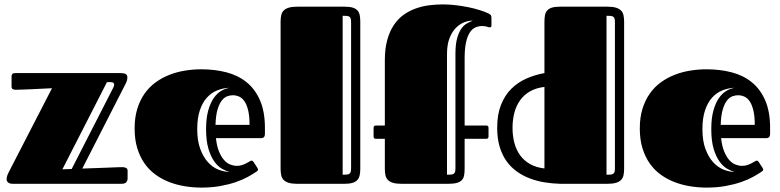

<svg xmlns="http://www.w3.org/2000/svg" viewBox="-20 -830 3523 867"><path d="M32.2 -483.9Q32.2 -492.2 35.6 -496.1Q39.1 -500 50.3 -500H522Q540.5 -500 547.9 -495.6Q555.2 -491.2 555.2 -480Q555.2 -466.3 546.4 -450.2L351.6 -68.8Q397 -70.3 434.6 -71.8Q450.7 -72.3 466.6 -73Q482.4 -73.7 496.1 -74.2Q509.8 -74.7 519.5 -75Q529.3 -75.2 533.2 -75.2Q541.5 -75.2 548.8 -72Q556.2 -68.8 556.2 -59.1V-23.9Q556.2 -15.1 550.5 -7.6Q544.9 0 528.3 0H37.6Q23.4 0 16.6 -6.1Q9.8 -12.2 9.8 -20Q9.8 -29.8 13.4 -39.1Q17.1 -48.3 25.4 -64L214.8 -431.6Q176.8 -429.7 144 -428.2Q129.9 -427.2 115.7 -426.8Q101.6 -426.3 88.6 -425.8Q75.7 -425.3 65.4 -425Q55.2 -424.8 49.3 -424.8Q43.5 -424.8 37.8 -427.5Q32.2 -430.2 32.2 -439.9ZM491.2 -433.6Q493.2 -437.5 494.4 -441.2Q495.6 -444.8 495.6 -447.8Q495.6 -459 480 -459H462.9L261.7 -65.4L303.7 -66.9Z M1049.3 -81.1Q1062.5 -81.1 1073.2 -84.7Q1084 -88.4 1092.5 -92.8Q1101.1 -97.2 1106.7 -100.8Q1112.3 -104.5 1115.2 -104.5Q1119.6 -104.5 1121.3 -103Q1123 -101.6 1125.5 -97.7L1142.6 -71.3Q1145 -67.4 1145 -64.5Q1145 -61 1143.1 -59.1Q1141.1 -57.1 1139.2 -55.7Q1123 -44.4 1099.6 -31.5Q1076.2 -18.6 1045.2 -7.8Q1014.2 2.9 975.1 10Q936 17.1 889.2 17.1Q852.5 17.1 815.9 11.2Q779.3 5.4 745.8 -7.3Q712.4 -20 683.6 -40.5Q654.8 -61 633.5 -90.8Q612.3 -120.6 600.1 -159.9Q587.9 -199.2 587.9 -250Q587.9 -299.8 600.1 -339.1Q612.3 -378.4 633.5 -408.2Q654.8 -438 683.6 -458.7Q712.4 -479.5 745.8 -492.4Q779.3 -505.4 815.9 -511.2Q852.5 -517.1 889.2 -517.1Q950.2 -517.1 1002.7 -503.4Q1055.2 -489.7 1093.8 -458.5Q1132.3 -427.2 1154.3 -376.5Q1176.3 -325.7 1176.3 -252V-224.6Q1176.3 -215.8 1171.9 -210.9Q1167.5 -206.1 1157.2 -206.1H955.1Q959 -169.9 969 -145.8Q979 -121.6 991.9 -107.2Q1004.9 -92.8 1020 -86.9Q1035.2 -81.1 1049.3 -81.1ZM1106.9 -266.1Q1106.9 -305.2 1100.8 -330.8Q1094.7 -356.4 1084.5 -371.8Q1074.2 -387.2 1060.3 -393.6Q1046.4 -399.9 1031.2 -399.9Q1020 -399.9 1006.8 -395.5Q993.7 -391.1 982.2 -377Q970.7 -362.8 962.6 -336.4Q954.6 -310.1 953.1 -266.1ZM1017.1 -53.7Q1001.5 -57.1 982.9 -67.6Q964.4 -78.1 948.2 -100.1Q932.1 -122.1 921.4 -157.7Q910.6 -193.4 910.6 -247.1Q910.6 -296.4 920.2 -330.6Q929.7 -364.7 944.8 -386.7Q960 -408.7 979 -419.7Q998 -430.7 1017.1 -433.6Q987.8 -432.6 961.2 -422.1Q934.6 -411.6 914.3 -389.2Q894 -366.7 882.3 -331.5Q870.6 -296.4 870.6 -247.1Q870.6 -194.3 884.3 -157.5Q897.9 -120.6 919.2 -97.4Q940.4 -74.2 966.3 -64Q992.2 -53.7 1017.1 -53.7Z M1247.1 -731.9Q1247.1 -748.5 1250 -761.5Q1252.9 -774.4 1261.2 -782.7Q1269.5 -791 1284.2 -795.4Q1298.8 -799.8 1322.3 -799.8H1536.1Q1558.6 -799.8 1572.3 -795.7Q1585.9 -791.5 1593.8 -783.2Q1601.6 -774.9 1604.2 -762.2Q1606.9 -749.5 1606.9 -732.4V-66.9Q1606.9 -50.3 1604 -37.8Q1601.1 -25.4 1593.3 -16.8Q1585.4 -8.3 1571.5 -4.2Q1557.6 0 1535.2 0H1322.3Q1298.8 0 1284.2 -4.4Q1269.5 -8.8 1261.2 -17.1Q1252.9 -25.4 1250 -38.1Q1247.1 -50.8 1247.1 -67.9ZM1565.4 -727.5Q1565.4 -738.3 1564 -744.6Q1562.5 -751 1558.1 -754.2Q1553.7 -757.3 1546.4 -758.1Q1539.1 -758.8 1527.3 -758.8V-41Q1539.1 -41 1546.4 -41.7Q1553.7 -42.5 1558.1 -45.7Q1562.5 -48.8 1564 -54.9Q1565.4 -61 1565.4 -72.3Z M2078.1 -203.1V-68.4Q2078.1 -50.8 2075.7 -37.8Q2073.2 -24.9 2065.4 -16.6Q2057.6 -8.3 2043.2 -4.2Q2028.8 0 2004.9 0H1793Q1769.5 0 1754.9 -4.4Q1740.2 -8.8 1731.9 -17.1Q1723.6 -25.4 1720.7 -38.1Q1717.8 -50.8 1717.8 -67.9V-203.1H1677.2Q1667 -203.1 1667 -213.9V-252.9Q1667 -263.2 1677.2 -263.2H1717.8V-558.1Q1717.8 -610.8 1728.8 -649.9Q1739.7 -689 1758.5 -717Q1777.3 -745.1 1802.7 -763.2Q1828.1 -781.2 1857.4 -791.7Q1886.7 -802.2 1918.2 -806.2Q1949.7 -810.1 1981 -810.1Q2007.8 -810.1 2037.4 -806.6Q2066.9 -803.2 2094.5 -797.6Q2122.1 -792 2146 -784.4Q2169.9 -776.9 2186.5 -769Q2190.4 -767.1 2194.8 -763.2Q2199.2 -759.3 2199.2 -749.5V-715.3Q2199.2 -709 2196.8 -707.8Q2194.3 -706.5 2192.4 -706.5Q2186 -706.5 2178.7 -709.5Q2171.4 -712.4 2156.7 -712.4Q2140.6 -712.4 2126.2 -705.8Q2111.8 -699.2 2101.1 -682.6Q2090.3 -666 2084.2 -637.7Q2078.1 -609.4 2078.1 -566.4V-263.2H2175.8Q2186 -263.2 2186 -252.9V-213.9Q2186 -203.1 2175.8 -203.1ZM1998.5 -41Q2010.3 -41 2017.6 -41.7Q2024.9 -42.5 2029.3 -45.7Q2033.7 -48.8 2035.2 -54.9Q2036.6 -61 2036.6 -72.3V-585.9Q2036.6 -628.9 2043.9 -656Q2051.3 -683.1 2062.5 -699.5Q2073.7 -715.8 2087.9 -723.9Q2102.1 -731.9 2115.2 -736.8Q2097.7 -737.3 2077.1 -729.7Q2056.6 -722.2 2039.1 -704.6Q2021.5 -687 2010 -658Q1998.5 -628.9 1998.5 -585.9Z M2798.3 -67.9Q2798.3 -50.8 2795.4 -38.1Q2792.5 -25.4 2784.2 -17.1Q2775.9 -8.8 2761.2 -4.4Q2746.6 0 2723.1 0H2509.8Q2474.1 -1 2439.2 -6.6Q2404.3 -12.2 2372.8 -24.2Q2341.3 -36.1 2314.2 -55.4Q2287.1 -74.7 2267.3 -102.3Q2247.6 -129.9 2236.3 -167.2Q2225.1 -204.6 2225.1 -252.9Q2225.1 -313 2242.2 -356.2Q2259.3 -399.4 2288.6 -428.7Q2317.9 -458 2356.7 -475.1Q2395.5 -492.2 2438.5 -500V-731.4Q2438.5 -748.5 2440.9 -761.5Q2443.4 -774.4 2451.2 -783Q2459 -791.5 2472.7 -795.7Q2486.3 -799.8 2509.3 -799.8H2723.1Q2746.6 -799.8 2761.2 -795.4Q2775.9 -791 2784.2 -782.7Q2792.5 -774.4 2795.4 -761.5Q2798.3 -748.5 2798.3 -731.9ZM2294.4 -252.4Q2294.4 -216.3 2302.7 -184.8Q2311 -153.3 2328.4 -129.2Q2345.7 -105 2373 -89.4Q2400.4 -73.7 2438.5 -69.3V-437.5Q2400.4 -433.1 2373 -417.2Q2345.7 -401.4 2328.4 -377Q2311 -352.5 2302.7 -320.8Q2294.4 -289.1 2294.4 -252.4ZM2756.8 -727.5Q2756.8 -738.3 2755.4 -744.6Q2753.9 -751 2749.5 -754.2Q2745.1 -757.3 2737.8 -758.1Q2730.5 -758.8 2718.8 -758.8V-41Q2730.5 -41 2737.8 -41.7Q2745.1 -42.5 2749.5 -45.7Q2753.9 -48.8 2755.4 -54.9Q2756.8 -61 2756.8 -72.3Z M3330.6 -81.1Q3343.8 -81.1 3354.5 -84.7Q3365.2 -88.4 3373.8 -92.8Q3382.3 -97.2 3387.9 -100.8Q3393.6 -104.5 3396.5 -104.5Q3400.9 -104.5 3402.6 -103Q3404.3 -101.6 3406.7 -97.7L3423.8 -71.3Q3426.3 -67.4 3426.3 -64.5Q3426.3 -61 3424.3 -59.1Q3422.4 -57.1 3420.4 -55.7Q3404.3 -44.4 3380.9 -31.5Q3357.4 -18.6 3326.4 -7.8Q3295.4 2.9 3256.3 10Q3217.3 17.1 3170.4 17.1Q3133.8 17.1 3097.2 11.2Q3060.5 5.4 3027.1 -7.3Q2993.7 -20 2964.8 -40.5Q2936 -61 2914.8 -90.8Q2893.6 -120.6 2881.3 -159.9Q2869.1 -199.2 2869.1 -250Q2869.1 -299.8 2881.3 -339.1Q2893.6 -378.4 2914.8 -408.2Q2936 -438 2964.8 -458.7Q2993.7 -479.5 3027.1 -492.4Q3060.5 -505.4 3097.2 -511.2Q3133.8 -517.1 3170.4 -517.1Q3231.4 -517.1 3283.9 -503.4Q3336.4 -489.7 3375 -458.5Q3413.6 -427.2 3435.5 -376.5Q3457.5 -325.7 3457.5 -252V-224.6Q3457.5 -215.8 3453.1 -210.9Q3448.7 -206.1 3438.5 -206.1H3236.3Q3240.2 -169.9 3250.2 -145.8Q3260.3 -121.6 3273.2 -107.2Q3286.1 -92.8 3301.3 -86.9Q3316.4 -81.1 3330.6 -81.1ZM3388.2 -266.1Q3388.2 -305.2 3382.1 -330.8Q3376 -356.4 3365.7 -371.8Q3355.5 -387.2 3341.6 -393.6Q3327.6 -399.9 3312.5 -399.9Q3301.3 -399.9 3288.1 -395.5Q3274.9 -391.1 3263.4 -377Q3252 -362.8 3243.9 -336.4Q3235.8 -310.1 3234.4 -266.1ZM3298.3 -53.7Q3282.7 -57.1 3264.2 -67.6Q3245.6 -78.1 3229.5 -100.1Q3213.4 -122.1 3202.6 -157.7Q3191.9 -193.4 3191.9 -247.1Q3191.9 -296.4 3201.4 -330.6Q3210.9 -364.7 3226.1 -386.7Q3241.2 -408.7 3260.3 -419.7Q3279.3 -430.7 3298.3 -433.6Q3269 -432.6 3242.4 -422.1Q3215.8 -411.6 3195.6 -389.2Q3175.3 -366.7 3163.6 -331.5Q3151.9 -296.4 3151.9 -247.1Q3151.9 -194.3 3165.5 -157.5Q3179.2 -120.6 3200.4 -97.4Q3221.7 -74.2 3247.6 -64Q3273.4 -53.7 3298.3 -53.7Z"/></svg>

Font: Fascinate Inline
Style: Regular
Weight: 900
Designer: Astigmatic (AOETI)
Foundry: Astigmatic (AOETI)
Version: Version 1.000